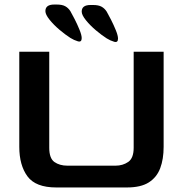

<svg xmlns="http://www.w3.org/2000/svg" viewBox="-20 -816 806 846"><path d="M228 10Q137 10 101 -39Q65 -88 65 -169V-588H197V-165Q197 -118 220 -102Q243 -86 277 -86H489Q521 -86 545 -102.5Q569 -119 569 -165V-588H701V-169Q701 -115 686 -75Q671 -35 636 -12.5Q601 10 539 10ZM340 -648Q340 -661 330.5 -684.5Q321 -708 309 -731.5Q297 -755 290 -767Q281 -781 267.5 -788.5Q254 -796 230 -796H219Q180 -796 180 -767Q180 -752 198.5 -729Q217 -706 242.5 -684.5Q268 -663 290 -649Q306 -639 323 -634Q340 -629 340 -648ZM500 -646Q500 -659 490.5 -682.5Q481 -706 469 -729.5Q457 -753 450 -765Q441 -779 427.5 -786.5Q414 -794 390 -794H379Q340 -794 340 -765Q340 -750 358.5 -727Q377 -704 402.5 -682.5Q428 -661 450 -647Q466 -637 483 -632Q500 -627 500 -646Z"/></svg>

Font: Goldman
Style: Regular
Weight: 400
Designer: Jaikishan Patel
Version: Version 1.000; ttfautohint (v1.8.3)